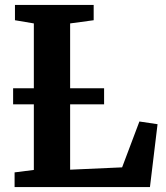

<svg xmlns="http://www.w3.org/2000/svg" viewBox="-20 -763 676 783"><path d="M39.5 0V-60L118 -70V-667.5L41 -680.5V-743H362V-680.5L266 -667.5V-71L478 -80.5L548.5 -267.5L622.5 -256.5L591.5 0ZM404.5 -403V-337.5H33.5V-403Z"/></svg>

Font: Merriweather Light 18pt
Style: Bold
Weight: 700
Version: Version 2.100